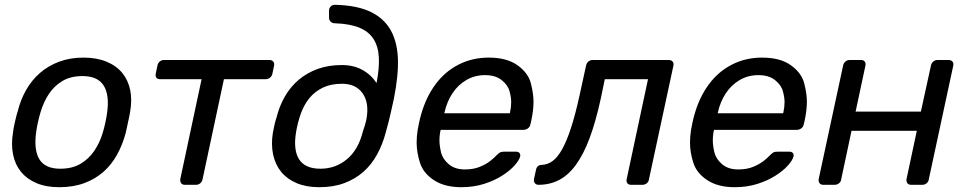

<svg xmlns="http://www.w3.org/2000/svg" viewBox="-20 -770 4017 800"><path d="M34 -217Q35 -226 37 -237.5Q39 -249 42 -261Q45 -273 47.5 -284Q50 -295 53 -303Q65 -353 88.5 -394.5Q112 -436 146.5 -466Q181 -496 226.5 -513Q272 -530 328 -530Q383 -530 424 -513Q465 -496 489.5 -466Q514 -436 522.5 -394.5Q531 -353 522 -303Q521 -295 518.5 -284Q516 -273 513.5 -261Q511 -249 508.5 -237.5Q506 -226 504 -217Q491 -168 468 -126Q445 -84 411 -54Q377 -24 331 -7Q285 10 227 10Q172 10 132 -7Q92 -24 67.5 -54Q43 -84 34.5 -126Q26 -168 34 -217ZM231 -67Q281 -67 315.5 -87.5Q350 -108 372.5 -141Q395 -174 407.5 -215Q420 -256 426 -298Q437 -374 412 -413.5Q387 -453 324 -453Q274 -453 240 -432.5Q206 -412 184 -379Q162 -346 149.5 -304.5Q137 -263 131 -222Q120 -146 144 -106.5Q168 -67 231 -67Z M629 -463 636 -497Q638 -507 645.5 -513.5Q653 -520 663 -520H1103Q1113 -520 1118.5 -513.5Q1124 -507 1122 -497L1115 -463Q1113 -453 1105 -446.5Q1097 -440 1086 -440H913L824 -23Q822 -13 814.5 -6.5Q807 0 797 0H750Q740 0 735 -6.5Q730 -13 731 -23L820 -440H647Q636 -440 631.5 -446.5Q627 -453 629 -463Z M1117 -217Q1120 -231 1123 -246.5Q1126 -262 1132 -280Q1144 -328 1167 -368Q1190 -408 1224 -437Q1258 -466 1303 -482.5Q1348 -499 1404 -499Q1453 -499 1489.5 -479Q1526 -459 1549 -424Q1561 -486 1558.5 -531.5Q1556 -577 1536 -608Q1516 -639 1476.5 -655Q1437 -671 1375 -673Q1365 -673 1358 -679.5Q1351 -686 1351 -696V-726Q1351 -736 1358 -743Q1365 -750 1375 -750Q1472 -748 1530.5 -717.5Q1589 -687 1615 -630.5Q1641 -574 1638 -492Q1635 -410 1609 -304Q1605 -286 1599 -261.5Q1593 -237 1587 -217Q1574 -168 1551 -126Q1528 -84 1494 -54Q1460 -24 1414.5 -7Q1369 10 1310 10Q1256 10 1216 -7Q1176 -24 1151.5 -54Q1127 -84 1118 -126Q1109 -168 1117 -217ZM1315 -67Q1378 -67 1425.5 -106.5Q1473 -146 1492 -222Q1496 -234 1500.5 -248.5Q1505 -263 1507 -275Q1519 -341 1491 -381Q1463 -421 1405 -421Q1359 -421 1325.5 -405Q1292 -389 1269.5 -361.5Q1247 -334 1234 -298Q1221 -262 1214 -222Q1201 -146 1226 -106.5Q1251 -67 1315 -67Z M1902 10Q1833 10 1788.5 -19Q1744 -48 1730 -91.5Q1716 -135 1716 -176Q1716 -200 1720 -227Q1722 -240 1726.5 -260.5Q1731 -281 1735 -294Q1755 -365 1794.5 -418.5Q1834 -472 1891 -501Q1948 -530 2016 -530Q2092 -530 2136.5 -498Q2181 -466 2192 -422.5Q2203 -379 2203 -347Q2203 -311 2194 -269L2190 -252Q2188 -241 2179.5 -235Q2171 -229 2161 -229H1816Q1816 -228 1815.5 -225Q1815 -222 1814 -220Q1811 -202 1811 -186Q1811 -164 1817.5 -136Q1824 -108 1849.5 -86Q1875 -64 1917 -64Q1953 -64 1979.5 -75Q2006 -86 2023 -99.5Q2040 -113 2047 -121Q2059 -133 2064.5 -135.5Q2070 -138 2082 -138H2130Q2139 -138 2143.5 -133.5Q2148 -129 2148 -122Q2148 -120 2147 -117Q2143 -102 2124 -80.5Q2105 -59 2072 -38Q2039 -17 1996 -3.5Q1953 10 1902 10ZM1831 -298H2104L2105 -301Q2110 -324 2110 -345Q2110 -364 2103 -390Q2096 -416 2070 -436.5Q2044 -457 2001 -457Q1958 -457 1923 -436.5Q1888 -416 1865 -381Q1842 -346 1832 -301Z M2205 -24 2213 -61Q2217 -83 2238 -83Q2262 -84 2283 -99.5Q2304 -115 2323 -149.5Q2342 -184 2359.5 -238Q2377 -292 2394 -369L2422 -497Q2424 -507 2431.5 -513.5Q2439 -520 2449 -520H2767Q2777 -520 2782.5 -513.5Q2788 -507 2786 -497L2684 -23Q2683 -13 2675 -6.5Q2667 0 2657 0H2609Q2599 0 2594 -6.5Q2589 -13 2591 -23L2680 -440H2500L2483 -358Q2462 -262 2436.5 -194Q2411 -126 2379.5 -83Q2348 -40 2309.5 -20Q2271 0 2224 0Q2214 0 2208.5 -7Q2203 -14 2205 -24Z M3041 10Q2972 10 2927.5 -19Q2883 -48 2869 -91.5Q2855 -135 2855 -176Q2855 -200 2859 -227Q2861 -240 2865.5 -260.5Q2870 -281 2874 -294Q2894 -365 2933.5 -418.5Q2973 -472 3030 -501Q3087 -530 3155 -530Q3231 -530 3275.5 -498Q3320 -466 3331 -422.5Q3342 -379 3342 -347Q3342 -311 3333 -269L3329 -252Q3327 -241 3318.5 -235Q3310 -229 3300 -229H2955Q2955 -228 2954.5 -225Q2954 -222 2953 -220Q2950 -202 2950 -186Q2950 -164 2956.5 -136Q2963 -108 2988.5 -86Q3014 -64 3056 -64Q3092 -64 3118.5 -75Q3145 -86 3162 -99.5Q3179 -113 3186 -121Q3198 -133 3203.5 -135.5Q3209 -138 3221 -138H3269Q3278 -138 3282.5 -133.5Q3287 -129 3287 -122Q3287 -120 3286 -117Q3282 -102 3263 -80.5Q3244 -59 3211 -38Q3178 -17 3135 -3.5Q3092 10 3041 10ZM2970 -298H3243L3244 -301Q3249 -324 3249 -345Q3249 -364 3242 -390Q3235 -416 3209 -436.5Q3183 -457 3140 -457Q3097 -457 3062 -436.5Q3027 -416 3004 -381Q2981 -346 2971 -301Z M3391 -23 3493 -497Q3495 -507 3502.5 -513.5Q3510 -520 3520 -520H3568Q3578 -520 3583 -513.5Q3588 -507 3586 -497L3545 -305H3817L3859 -497Q3861 -507 3868.5 -513.5Q3876 -520 3886 -520H3933Q3943 -520 3948.5 -513.5Q3954 -507 3952 -497L3850 -23Q3849 -13 3841 -6.5Q3833 0 3823 0H3776Q3766 0 3761 -6.5Q3756 -13 3757 -23L3800 -225H3528L3485 -23Q3484 -13 3476 -6.5Q3468 0 3458 0H3410Q3400 0 3395 -6.5Q3390 -13 3391 -23Z"/></svg>

Font: SVN-Rubik
Style: Italic
Weight: 400
Italic angle: -12°
Designer: Hubert and Fischer
Foundry: Hubert & Fischer
Version: Version 2.101; ttfautohint (v1.8.3)